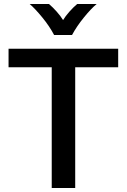

<svg xmlns="http://www.w3.org/2000/svg" viewBox="-20 -945 637 965"><path d="M240 -607H23V-700H574V-607H358V0H240ZM129 -925H226Q245 -909 265 -886.5Q285 -864 297 -844Q309 -864 329 -886.5Q349 -909 368 -925H466Q438 -902 401.5 -857Q365 -812 342 -769H252Q229 -813 192.5 -857.5Q156 -902 129 -925Z"/></svg>

Font: KoHo SemiBold
Style: Regular
Weight: 600
Designer: Cadson Demak & Katatrad Team
Foundry: Cadson Demak Co.,Ltd.
Version: Version 1.000; ttfautohint (v1.6)